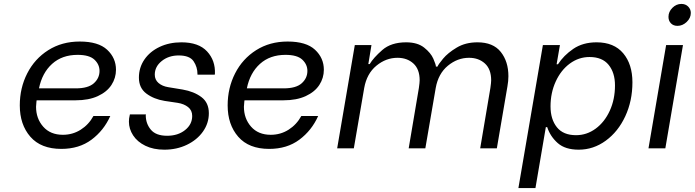

<svg xmlns="http://www.w3.org/2000/svg" viewBox="-20 -757 3546 980"><path d="M81 -219Q81 -308 119 -382.5Q157 -457 226.5 -501Q296 -545 387 -545Q482 -545 527 -503Q572 -461 572 -401Q572 -359 549 -323.5Q526 -288 479.5 -266.5Q433 -245 366 -245H167L166 -238Q164 -220 164 -212Q164 -152 200.5 -110.5Q237 -69 301 -69Q351 -69 392 -95Q433 -121 457 -165H543Q510 -91 447 -44Q384 3 293 3Q189 3 135 -59Q81 -121 81 -219ZM367 -306Q430 -306 459 -332Q488 -358 488 -395Q488 -428 462 -452.5Q436 -477 376 -477Q297 -477 246 -431Q195 -385 179 -306Z M638 -136Q638 -153 642 -168L643 -173H725L724 -169Q724 -126 750 -95Q776 -64 833 -64Q888 -64 924.5 -93Q961 -122 961 -165Q961 -194 940 -210.5Q919 -227 887 -232L820 -242Q765 -251 727 -279.5Q689 -308 689 -361Q689 -412 717 -453Q745 -494 794.5 -517.5Q844 -541 906 -541Q994 -541 1037 -494.5Q1080 -448 1077 -380L1076 -376H988V-378Q988 -415 968 -444.5Q948 -474 892 -474Q841 -474 805.5 -445.5Q770 -417 770 -376Q770 -350 789 -333.5Q808 -317 839 -312L912 -300Q970 -290 1008 -261.5Q1046 -233 1046 -179Q1046 -128 1016 -85.5Q986 -43 934 -18Q882 7 819 7Q763 7 722 -13Q681 -33 659.5 -66Q638 -99 638 -136Z M1142 -219Q1142 -308 1180 -382.5Q1218 -457 1287.5 -501Q1357 -545 1448 -545Q1543 -545 1588 -503Q1633 -461 1633 -401Q1633 -359 1610 -323.5Q1587 -288 1540.5 -266.5Q1494 -245 1427 -245H1228L1227 -238Q1225 -220 1225 -212Q1225 -152 1261.5 -110.5Q1298 -69 1362 -69Q1412 -69 1453 -95Q1494 -121 1518 -165H1604Q1571 -91 1508 -44Q1445 3 1354 3Q1250 3 1196 -59Q1142 -121 1142 -219ZM1428 -306Q1491 -306 1520 -332Q1549 -358 1549 -395Q1549 -428 1523 -452.5Q1497 -477 1437 -477Q1358 -477 1307 -431Q1256 -385 1240 -306Z M1791 -527H1876L1860 -430H1867Q1886 -462 1931 -501.5Q1976 -541 2053 -541Q2111 -541 2145 -514Q2179 -487 2192 -457Q2205 -427 2205 -417H2213Q2217 -428 2241.5 -457.5Q2266 -487 2311 -514Q2356 -541 2417 -541Q2497 -541 2536 -492Q2575 -443 2575 -368Q2575 -344 2570 -316L2516 0H2431L2483 -308Q2487 -336 2487 -347Q2487 -404 2455 -433Q2423 -462 2374 -462Q2315 -462 2266 -421.5Q2217 -381 2204 -308L2151 0H2066L2118 -308Q2122 -336 2122 -347Q2122 -404 2090 -433Q2058 -462 2009 -462Q1950 -462 1901 -421.5Q1852 -381 1839 -308L1786 0H1701Z M2773 -108H2766L2713 203H2626L2751 -527H2838L2821 -429H2828Q2857 -474 2906 -507.5Q2955 -541 3025 -541Q3114 -541 3161 -485Q3208 -429 3208 -337Q3208 -242 3171.5 -163.5Q3135 -85 3072 -39Q3009 7 2934 7Q2865 7 2827 -26.5Q2789 -60 2773 -108ZM3119 -321Q3119 -386 3086.5 -426Q3054 -466 2989 -466Q2934 -466 2888.5 -432.5Q2843 -399 2816.5 -341Q2790 -283 2790 -214Q2790 -148 2822.5 -107.5Q2855 -67 2920 -67Q2975 -67 3020.5 -100.5Q3066 -134 3092.5 -192Q3119 -250 3119 -321Z M3380 -527H3466L3376 0H3290ZM3392 -671Q3392 -697 3412 -717Q3432 -737 3458 -737Q3479 -737 3492.5 -723.5Q3506 -710 3506 -691Q3506 -665 3485 -645Q3464 -625 3438 -625Q3417 -625 3404.5 -638Q3392 -651 3392 -671Z"/></svg>

Font: Be Vietnam
Style: Italic
Weight: 400
Italic angle: -9.33299°
Designer: Gabriel Lam
Foundry: TypeRant
Version: Version 3.000